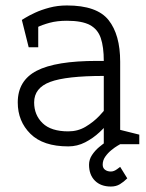

<svg xmlns="http://www.w3.org/2000/svg" viewBox="-20 -528 535 703"><path d="M230 8Q138 8 91.5 -38Q45 -84 45 -153Q45 -233 114.5 -269Q184 -305 335 -305H360V-250Q222 -250 163.5 -228Q105 -206 105 -153Q105 -107 136 -77Q167 -47 230 -47ZM87 -413 60 -455Q60 -455 73 -463Q86 -471 108.5 -481.5Q131 -492 161 -500Q191 -508 225 -508V-452Q189 -452 161.5 -444.5Q134 -437 115 -427.5Q96 -418 87 -413ZM420 -250 360 -305Q360 -356 349 -388.5Q338 -421 309 -436.5Q280 -452 225 -452V-508Q335 -508 377.5 -454.5Q420 -401 420 -302ZM388 -160 420 -140Q420 -140 411 -125Q402 -110 385 -88Q368 -66 344.5 -44Q321 -22 292 -7Q263 8 230 8V-47Q265 -47 293.5 -64Q322 -81 343.5 -103.5Q365 -126 376.5 -143Q388 -160 388 -160ZM420 -45 360 -60V-305L420 -250ZM360 -60 420 -140V0H360ZM410 0V-55L490 -35V0ZM120 -355H85L60 -455H120ZM420 0Q420 0 410.5 5.5Q401 11 388 21.5Q375 32 365.5 45.5Q356 59 356 75Q356 87 364.5 93.5Q373 100 386 100Q397 100 408.5 91.5Q420 83 420 83L446 125Q433 138 419 146.5Q405 155 386 155Q349 155 327.5 133.5Q306 112 306 75Q306 56 317 39.5Q328 23 343 10.5Q358 -2 369 -9Q380 -16 380 -16Z"/></svg>

Font: Epunda Slab Light
Style: Regular
Weight: 300
Designer: Simon Atzbach
Foundry: typofactur
Version: Version 1.102